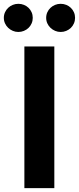

<svg xmlns="http://www.w3.org/2000/svg" viewBox="-62 -966 406 986"><path d="M63.2 0V-727.3H217V0ZM249.6 -946.4Q264.9 -946.4 278.4 -940.9Q291.9 -935.4 301.8 -925.8Q311.8 -916.2 317.6 -903.1Q323.5 -889.9 323.5 -874.3Q323.5 -859 317.6 -845.7Q311.8 -832.4 301.7 -822.6Q291.5 -812.9 278.1 -807.4Q264.6 -801.8 249.6 -801.8Q234.7 -801.8 221.2 -807.5Q207.7 -813.2 197.4 -823Q187.1 -832.7 181.1 -845.9Q175.1 -859 175.1 -874.3Q175.1 -889.9 181.1 -903.1Q187.1 -916.2 197.3 -925.8Q207.4 -935.4 220.9 -940.9Q234.4 -946.4 249.6 -946.4ZM-42.3 -874.3Q-42.3 -889.9 -36.2 -903.1Q-30.2 -916.2 -20.1 -925.8Q-9.9 -935.4 3.6 -940.9Q17 -946.4 32.3 -946.4Q47.6 -946.4 61.1 -940.9Q74.6 -935.4 84.5 -925.8Q94.5 -916.2 100.3 -903.1Q106.2 -889.9 106.2 -874.3Q106.2 -859 100.3 -845.7Q94.5 -832.4 84.3 -822.6Q74.2 -812.9 60.7 -807.4Q47.2 -801.8 32.3 -801.8Q17.4 -801.8 3.9 -807.5Q-9.6 -813.2 -19.9 -823Q-30.2 -832.7 -36.2 -845.9Q-42.3 -859 -42.3 -874.3Z"/></svg>

Font: Inter P
Style: Bold
Weight: 700
Designer: Rasmus Andersson
Foundry: rsms
Version: Version 3.018;git-588b23468